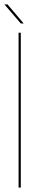

<svg xmlns="http://www.w3.org/2000/svg" viewBox="-44 -848 154 868"><path d="M50 -742 -24 -828H-10L63 -742ZM40 0V-700H50V0Z"/></svg>

Font: Bebas Neue Thin
Style: Regular
Weight: 200
Designer: Ryoichi Tsunekawa
Foundry: Ryoichi Tsunekawa
Version: Version 1.003;PS 001.003;hotconv 1.0.70;makeotf.lib2.5.58329